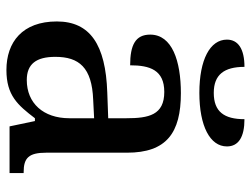

<svg xmlns="http://www.w3.org/2000/svg" viewBox="-114 -676 800 613"><g transform="rotate(90 286.5 -370.0)"><path d="M277 -606C383 -606 448 -640 448 -694C448 -731 418 -750 361 -750C361 -685 337 -652 277 -652C219 -652 194 -685 194 -750C137 -750 107 -730 107 -694C107 -640 171 -606 277 -606ZM204 10C285 10 316 -26 358 -81H367L384 0H533V-45H530C485 -45 468 -61 468 -117V-375C468 -501 405 -547 278 -547C175 -547 91 -519 91 -449C91 -402 124 -385 189 -385C189 -448 204 -494 274 -494C348 -494 358 -444 358 -373V-315L276 -312C123 -307 49 -257 49 -151C49 -41 115 10 204 10ZM236 -55C185 -55 162 -85 162 -146C162 -222 196 -263 299 -267L358 -270V-191C358 -108 310 -55 236 -55Z"/></g></svg>

Font: Noto Serif Medium
Style: Regular
Weight: 500
Designer: Monotype Design Team
Foundry: Monotype Imaging Inc.
Version: Version 2.013